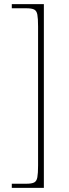

<svg xmlns="http://www.w3.org/2000/svg" viewBox="-20 -780 332 928"><path d="M37 128V108H108Q133 108 145 102Q157 96 160.5 77Q164 58 164 20V-652Q164 -691 160.5 -709.5Q157 -728 145 -734Q133 -740 108 -740H37V-760H192V128Z"/></svg>

Font: Noto Rashi Hebrew Thin
Style: Regular
Weight: 250
Version: Version 1.006